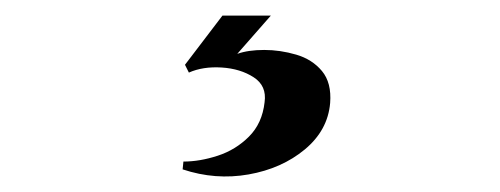

<svg xmlns="http://www.w3.org/2000/svg" viewBox="-20 -21 640 246"><path d="M265 -1H327L284 48Q298 43 318.5 43Q339 43 359.5 49Q380 55 392.5 70Q405 85 403 111Q400 146 370.5 170.5Q341 195 298.5 202.5Q256 210 214 196L215 186Q236 186 259 178.5Q282 171 299 154Q316 137 319 110Q322 89 305 78Q288 67 264 65.5Q240 64 222 72Q222 72 219.5 67Q217 62 217 62Z"/></svg>

Font: Cinzel Black
Style: Regular
Weight: 900
Designer: Natanael Gama
Version: Version 2.000